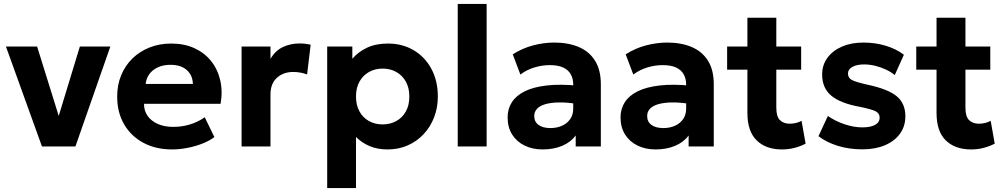

<svg xmlns="http://www.w3.org/2000/svg" viewBox="-20 -740 5078 970"><path d="M192 0 10 -505H167.5L285.5 -126H268L383.5 -505H537.5L361 0Z M849.5 15Q767 15 704.5 -18.5Q642 -52 607 -112Q572 -172 572 -252.5Q572 -311 592.2 -360Q612.5 -409 649.2 -444.8Q686 -480.5 735.8 -500.2Q785.5 -520 845 -520Q910.5 -520 961.2 -497Q1012 -474 1045.5 -432.8Q1079 -391.5 1092.2 -336Q1105.5 -280.5 1094.5 -215.5H707.5Q707.5 -180.5 725.8 -154.5Q744 -128.5 777.2 -113.8Q810.5 -99 855 -99Q899 -99 939 -111Q979 -123 1014.5 -147.5L1063 -47.5Q1039 -29 1003 -14.8Q967 -0.5 926.8 7.2Q886.5 15 849.5 15ZM716 -316H954.5Q953 -360.5 923.2 -386.5Q893.5 -412.5 841.5 -412.5Q789.5 -412.5 755.2 -386.5Q721 -360.5 716 -316Z M1200.5 0V-505H1346.5V-442.5Q1371 -484.5 1409.5 -502.5Q1448 -520.5 1493.5 -520.5Q1509.5 -520.5 1523 -518.8Q1536.5 -517 1549.5 -514.5L1531.5 -364Q1515.5 -370 1497.5 -373.2Q1479.5 -376.5 1462 -376.5Q1411.5 -376.5 1379 -347Q1346.5 -317.5 1346.5 -263V0Z M1633 210V-505H1760V-443Q1789 -477.5 1833.8 -498.8Q1878.5 -520 1940 -520Q2013 -520 2070 -486.2Q2127 -452.5 2159.5 -392Q2192 -331.5 2192 -252.5Q2192 -196 2173.2 -147.5Q2154.5 -99 2120.5 -62.5Q2086.5 -26 2040 -5.5Q1993.5 15 1937.5 15Q1888 15 1848.2 -1.5Q1808.5 -18 1778.5 -48V210ZM1913 -111.5Q1952 -111.5 1982.8 -128.8Q2013.5 -146 2030.8 -177.5Q2048 -209 2048 -252.5Q2048 -296 2030.5 -327.5Q2013 -359 1982.5 -376.2Q1952 -393.5 1913 -393.5Q1874.5 -393.5 1844 -376.2Q1813.5 -359 1796 -327.5Q1778.5 -296 1778.5 -252.5Q1778.5 -209 1795.8 -177.5Q1813 -146 1843.5 -128.8Q1874 -111.5 1913 -111.5Z M2292.5 0V-720H2438.5V0Z M2721.5 15Q2670.5 15 2630.5 -4.5Q2590.5 -24 2567.5 -60.2Q2544.5 -96.5 2544.5 -147Q2544.5 -190 2566 -223.5Q2587.5 -257 2631.2 -278.8Q2675 -300.5 2742.2 -308.2Q2809.5 -316 2901 -307L2902.5 -214Q2848 -223 2806.2 -222.5Q2764.5 -222 2736.2 -214Q2708 -206 2693.5 -190.8Q2679 -175.5 2679 -154Q2679 -124.5 2701 -108.8Q2723 -93 2760.5 -93Q2793 -93 2819 -104.5Q2845 -116 2860.5 -138Q2876 -160 2876 -191.5V-312.5Q2876 -342 2863.8 -364.2Q2851.5 -386.5 2825.5 -398.8Q2799.5 -411 2757.5 -411Q2718.5 -411 2679.8 -399.2Q2641 -387.5 2609 -363.5L2570.5 -465.5Q2619 -496.5 2673.5 -510.8Q2728 -525 2780 -525Q2851 -525 2904 -502.5Q2957 -480 2986.2 -433.2Q3015.5 -386.5 3015.5 -314.5V0H2888.5V-55.5Q2863.5 -21.5 2820 -3.2Q2776.5 15 2721.5 15Z M3292 15Q3241 15 3201 -4.5Q3161 -24 3138 -60.2Q3115 -96.5 3115 -147Q3115 -190 3136.5 -223.5Q3158 -257 3201.8 -278.8Q3245.5 -300.5 3312.8 -308.2Q3380 -316 3471.5 -307L3473 -214Q3418.5 -223 3376.8 -222.5Q3335 -222 3306.8 -214Q3278.5 -206 3264 -190.8Q3249.5 -175.5 3249.5 -154Q3249.5 -124.5 3271.5 -108.8Q3293.5 -93 3331 -93Q3363.5 -93 3389.5 -104.5Q3415.5 -116 3431 -138Q3446.5 -160 3446.5 -191.5V-312.5Q3446.5 -342 3434.2 -364.2Q3422 -386.5 3396 -398.8Q3370 -411 3328 -411Q3289 -411 3250.2 -399.2Q3211.5 -387.5 3179.5 -363.5L3141 -465.5Q3189.5 -496.5 3244 -510.8Q3298.5 -525 3350.5 -525Q3421.5 -525 3474.5 -502.5Q3527.5 -480 3556.8 -433.2Q3586 -386.5 3586 -314.5V0H3459V-55.5Q3434 -21.5 3390.5 -3.2Q3347 15 3292 15Z M3930.5 15Q3849.5 15 3802.8 -30.8Q3756 -76.5 3756 -169V-650.5H3902V-505H4027.5V-388H3902V-195.5Q3902 -151 3920.5 -133Q3939 -115 3970 -115Q3986 -115 4001.2 -118.8Q4016.5 -122.5 4029.5 -129.5L4050 -14.5Q4027.5 -2 3996.2 6.5Q3965 15 3930.5 15ZM3653.5 -388V-505H3770.5V-388Z M4337 14.5Q4269.5 14.5 4212.5 -3.2Q4155.5 -21 4115 -52L4162.5 -154Q4202 -127 4248 -111.8Q4294 -96.5 4336.5 -96.5Q4378.5 -96.5 4401.2 -109.2Q4424 -122 4424 -146Q4424 -167.5 4403.8 -177.8Q4383.5 -188 4325.5 -200Q4225.5 -218 4179.5 -256.8Q4133.5 -295.5 4133.5 -363.5Q4133.5 -411.5 4160.2 -448Q4187 -484.5 4234 -504.8Q4281 -525 4342 -525Q4402 -525 4455.2 -508.8Q4508.5 -492.5 4546.5 -463.5L4500.5 -361Q4480.5 -377 4454.8 -389Q4429 -401 4400.8 -407.8Q4372.5 -414.5 4345.5 -414.5Q4309 -414.5 4286.5 -402.2Q4264 -390 4264 -368Q4264 -346 4284.5 -335.5Q4305 -325 4361 -312.5Q4465.5 -290.5 4509.8 -254.2Q4554 -218 4554 -152.5Q4554 -102 4526.8 -64.5Q4499.5 -27 4450.8 -6.2Q4402 14.5 4337 14.5Z M4886 15Q4805 15 4758.2 -30.8Q4711.5 -76.5 4711.5 -169V-650.5H4857.5V-505H4983V-388H4857.5V-195.5Q4857.5 -151 4876 -133Q4894.5 -115 4925.5 -115Q4941.5 -115 4956.8 -118.8Q4972 -122.5 4985 -129.5L5005.5 -14.5Q4983 -2 4951.8 6.5Q4920.5 15 4886 15ZM4609 -388V-505H4726V-388Z"/></svg>

Font: Geologica Thin Roman SemiBold
Style: Regular
Weight: 600
Version: Version 1.010;gftools[0.9.28]